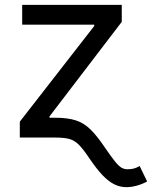

<svg xmlns="http://www.w3.org/2000/svg" viewBox="-20 -566 625 790"><path d="M61.5 0V-65.4L367.7 -459V-464.4H71.3V-545.9H481V-476.1L183.6 -86.9V0ZM500 204.1Q474.1 204.1 450.7 192.6Q427.2 181.2 402.3 155.3Q377.4 129.4 347.7 85.4Q322.3 47.4 304.2 29.3Q286.1 11.2 264.6 5.6Q243.2 0 206.5 0H146V-81.5H208Q258.3 -81.5 291.7 -70.8Q325.2 -60.1 352.5 -33.2Q379.9 -6.3 412.6 42.5Q438 79.6 453.4 98.6Q468.8 117.7 480 124Q491.2 130.4 503.9 130.4Q519 130.4 530 127.7Q541 125 554.7 117.2L585.4 180.7Q564.9 191.9 542.5 198Q520 204.1 500 204.1Z"/></svg>

Font: Adwaita Sans
Style: Regular
Weight: 400
Designer: Rasmus Andersson
Foundry: rsms
Version: Version 4.001;git-9221beed3